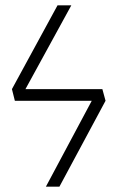

<svg xmlns="http://www.w3.org/2000/svg" viewBox="-20 -704 442 724"><path d="M366 -368 378 -324 204 0H153L326 -324H36L25 -368L197 -684H249L76 -368Z"/></svg>

Font: Fira Sans Condensed ExtraLight
Style: Regular
Weight: 275
Width: 3
Designer: Carrois Corporate & Edenspiekermann AG
Foundry: Carrois Corporate GbR & Edenspiekermann AG
Version: Version 4.203